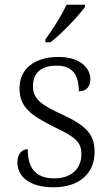

<svg xmlns="http://www.w3.org/2000/svg" viewBox="-20 -786 470 816"><path d="M173 -619V-606H194C242 -642 316 -721 341 -756V-766H263C242 -721 202 -657 173 -619ZM208 10C312 10 382 -45 382 -140C382 -213 349 -251 245 -299C160 -338 120 -363 120 -420C120 -471 150 -507 220 -507C283 -507 315 -474 315 -398C347 -398 364 -418 364 -449C364 -497 321 -544 228 -544C128 -544 63 -494 63 -412C63 -332 106 -298 215 -244C305 -202 326 -179 326 -130C326 -72 286 -28 211 -28C124 -28 98 -80 98 -152C79 -152 54 -138 54 -96C54 -37 103 10 208 10Z"/></svg>

Font: Noto Serif Bengali Light
Style: Regular
Weight: 300
Designer: Juan Bruce, Universal Thirst, Indian Type Foundry and the Monotype Design Team.
Foundry: Monotype Imaging Inc.
Version: Version 2.003